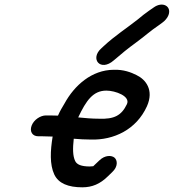

<svg xmlns="http://www.w3.org/2000/svg" viewBox="-20 -780 743 820"><path d="M466.2 -522.4C498.3 -550.3 525.8 -572.7 562.3 -599.3C593.8 -622.3 627.3 -651.6 652.4 -668.1C652.8 -668.4 653.6 -668.9 654.2 -669.3L673.6 -683.5C684.2 -690.8 695.1 -703.5 699.6 -715.5C713.9 -754.1 673.8 -775.4 636.2 -748L616.4 -734.3C600.6 -723.2 585.6 -711.6 567.4 -696.2C523.9 -661.7 469.2 -626.3 423.2 -583.3L413.3 -574.1C362.3 -529.5 408.5 -471.6 466.2 -522.4ZM314 -278.6C348.1 -350.8 377.5 -393 434.3 -393C472.2 -393 538.5 -369.3 521.9 -334.8C498.9 -286.9 468 -270.3 402.4 -273C374.5 -273 343.9 -275.5 314 -278.6ZM195.8 -197C198.7 -197 201.2 -196.9 204.8 -196.8C194.9 -135.9 191.8 -78.1 211.8 -34.9C230 3.6 271.7 20 331.6 20C373.3 20 407.6 5.8 441 -27.3L459.1 -44.8C485 -68.7 481.8 -96 468.9 -106.8C456.6 -117 428.7 -118.4 404.4 -95L384.5 -76.1C382 -73.8 380.3 -71.9 378.3 -70.1C375.9 -69.8 371.8 -69.5 362.8 -69C326.9 -69.2 308.3 -77.2 301.1 -92.2C290.5 -114.1 290.4 -145.9 295 -187.5C318.8 -185.4 345 -184 367.6 -184C466.2 -180.9 562.4 -226.6 607.5 -326C638.8 -396 601.8 -440.7 563.4 -459.1C540.6 -470.8 507.5 -483.6 465.7 -482C372 -481.4 298 -415.8 255.4 -337.8C245.2 -320.7 236.1 -305.8 227.6 -286.2C216.4 -286.6 202.4 -287 192.1 -287H176.1C153.1 -287 124.5 -269 114.9 -243C105.7 -218.2 118.4 -198 143.2 -198H159.2C170.4 -198 182.6 -197 195.8 -197Z"/></svg>

Font: Just Breathe
Style: BdObl7
Weight: 400
Foundry: Cannot Into Space Fonts
Version: Version 0.72